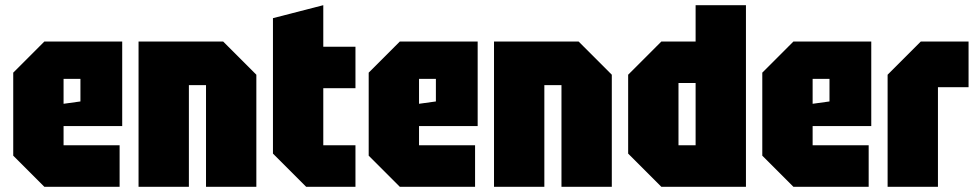

<svg xmlns="http://www.w3.org/2000/svg" viewBox="-20 -720 3767 740"><path d="M31 -120V-440L151 -560H451V-234H225V-160H441V0H151ZM225 -320 290 -329V-416H225Z M514 0V-560H840L968 -432V0H774V-392H708V0Z M1032 -650 1226 -700V-540H1350V-380H1226V-160H1350V0H1160L1032 -128Z M1401 -120V-440L1521 -560H1821V-234H1595V-160H1811V0H1521ZM1595 -320 1660 -329V-416H1595Z M1884 0V-560H2210L2338 -432V0H2144V-392H2078V0Z M2855 -700V0H2529L2401 -128V-432L2529 -560H2661V-700ZM2595 -160H2661V-400H2595Z M2918 -120V-440L3038 -560H3338V-234H3112V-160H3328V0H3038ZM3112 -320 3177 -329V-416H3112Z M3401 0V-432L3529 -560H3713V-384H3595V0Z"/></svg>

Font: Tektur Condensed ExtraBold
Style: Regular
Weight: 800
Width: 3
Designer: Adam Jagosz
Foundry: Adam Jagosz
Version: Version 1.005;gftools[0.9.30]